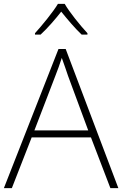

<svg xmlns="http://www.w3.org/2000/svg" viewBox="-20 -968 630 988"><path d="M313 -948H278C253 -906 197 -838 160 -797V-790H189C226 -824 266 -871 295 -908C325 -871 364 -824 400 -790H430V-797C392 -838 337 -906 313 -948ZM548 0H589L318 -716H281L0 0H41L143 -261H448ZM330 -578 434 -297H157L265 -578C275 -604 288 -638 298 -670C310 -636 323 -600 330 -578Z"/></svg>

Font: Noto Sans Cherokee ExtraLight
Style: Regular
Weight: 200
Designer: Monotype Design Team
Foundry: Monotype Imaging Inc.
Version: Version 2.001